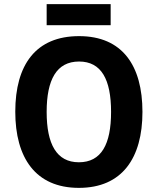

<svg xmlns="http://www.w3.org/2000/svg" viewBox="-20 -900 764 930"><path d="M516 -880H206V-778H516ZM670 -358C670 -582 573 -725 363 -725C154 -725 54 -587 54 -359C54 -136 152 10 362 10C572 10 670 -135 670 -358ZM206 -358C206 -514 254 -602 363 -602C471 -602 518 -515 518 -358C518 -201 471 -114 362 -114C254 -114 206 -202 206 -358Z"/></svg>

Font: Noto Sans Gurmukhi SemiCondensed
Style: Bold
Weight: 700
Width: 4
Designer: Jelle Bosma - Monotype Design Team
Foundry: Monotype Imaging Inc.
Version: Version 2.004